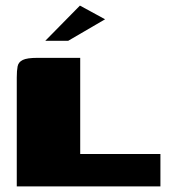

<svg xmlns="http://www.w3.org/2000/svg" viewBox="-20 -667 603 687"><path d="M267 -460V-116H554V0H40V-390Q40 -414 43 -429.5Q46 -445 61.5 -452.5Q77 -460 114 -460ZM142 -521 266 -647 356 -598 224 -521Z"/></svg>

Font: Genos Black
Style: Regular
Weight: 900
Designer: Robert E. Leuschke
Foundry: Robert E. Leuschke
Version: Version 1.010